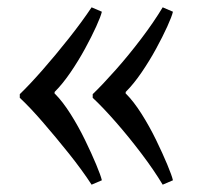

<svg xmlns="http://www.w3.org/2000/svg" viewBox="-20 -523 548 524"><path d="M129 -268Q129 -267 130 -267Q151 -246 172.5 -212Q194 -178 212 -141Q230 -104 242.5 -74Q255 -44 258 -31L230 -19Q204 -59 168 -104Q132 -149 96.5 -190Q61 -231 34 -256V-266Q61 -292 96.5 -332.5Q132 -373 168 -418.5Q204 -464 230 -503L258 -491Q255 -478 242.5 -450.5Q230 -423 212 -390Q194 -357 172.5 -325.5Q151 -294 130 -273L129 -272ZM323 -268Q323 -267 324 -267Q345 -246 366.5 -212Q388 -178 406 -141Q424 -104 436.5 -74Q449 -44 452 -31L424 -19Q400 -59 365.5 -104.5Q331 -150 295.5 -190.5Q260 -231 233 -256V-266Q260 -292 295.5 -332Q331 -372 365.5 -417.5Q400 -463 424 -503L452 -491Q449 -478 436.5 -450.5Q424 -423 406 -390Q388 -357 366.5 -325.5Q345 -294 324 -273L323 -272Z"/></svg>

Font: Brawler
Style: Regular
Weight: 400
Designer: Oleg Frolov, Haley Fiege
Foundry: Oleg Frolov, Haley Fiege
Version: Version 1.101; ttfautohint (v1.8.3)